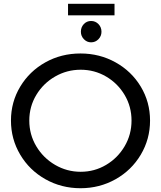

<svg xmlns="http://www.w3.org/2000/svg" viewBox="-20 -989 852 1016"><path d="M774 -351Q774 -253 725 -170.5Q676 -88 591.5 -40.5Q507 7 406 7Q305 7 220.5 -40.5Q136 -88 87 -170.5Q38 -253 38 -351Q38 -449 87 -530.5Q136 -612 220 -659Q304 -706 406 -706Q507 -706 591.5 -659Q676 -612 725 -530.5Q774 -449 774 -351ZM135 -351Q135 -277 172 -215Q209 -153 271.5 -116.5Q334 -80 407 -80Q480 -80 541.5 -116.5Q603 -153 639.5 -215Q676 -277 676 -351Q676 -425 639.5 -486.5Q603 -548 541.5 -584Q480 -620 407 -620Q334 -620 271.5 -584Q209 -548 172 -486.5Q135 -425 135 -351ZM517 -821Q517 -798 501 -781.5Q485 -765 462 -765Q440 -765 424 -781.5Q408 -798 408 -821Q408 -845 423.5 -861.5Q439 -878 462 -878Q485 -878 501 -861.5Q517 -845 517 -821ZM340 -969H586V-908H340Z"/></svg>

Font: Montserrat
Style: Regular
Weight: 400
Designer: Julieta Ulanovsky
Foundry: Julieta Ulanovsky
Version: Version 6.001